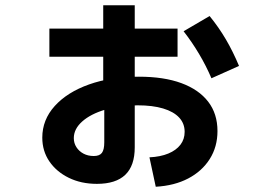

<svg xmlns="http://www.w3.org/2000/svg" viewBox="-20 -661 1040 731"><path d="M549 -62Q591 -64 621 -76.5Q651 -89 667 -110Q683 -131 683 -159Q683 -191 662 -213.5Q641 -236 601 -248Q561 -260 504 -260Q436 -260 380.5 -243.5Q325 -227 293 -198.5Q261 -170 261 -135Q261 -116 271 -100.5Q281 -85 298 -76Q315 -67 337 -67Q359 -67 368 -79Q377 -91 377 -119V-309H373V-641H493V-100Q493 -30 457 4.5Q421 39 349 39Q289 39 242 16Q195 -7 168 -46.5Q141 -86 141 -137Q141 -205 188.5 -257.5Q236 -310 319 -339.5Q402 -369 509 -369Q604 -369 670.5 -344.5Q737 -320 772.5 -274Q808 -228 808 -162Q808 -102 778.5 -55.5Q749 -9 696.5 18.5Q644 46 573 50ZM168 -445V-552H656V-445ZM785 -363Q765 -410 738 -455.5Q711 -501 679 -542L778 -600Q813 -557 840 -511Q867 -465 890 -410Z"/></svg>

Font: M PLUS 1 Code
Style: Bold
Weight: 700
Designer: Coji Morishita
Foundry: UNDERFOREST DESIGN
Version: Version 1.002